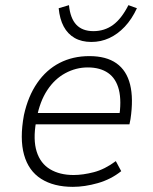

<svg xmlns="http://www.w3.org/2000/svg" viewBox="-20 -718 595 746"><path d="M263 8Q189 8 140 -23Q91 -54 73.5 -116.5Q56 -179 73 -271Q89 -344 124.5 -395.5Q160 -447 211.5 -473.5Q263 -500 327 -500Q393 -500 432.5 -472Q472 -444 485.5 -389.5Q499 -335 487 -255L483 -235H101L109 -279H467L442 -256Q453 -325 442 -369Q431 -413 400 -434.5Q369 -456 321 -456Q275 -456 233.5 -433.5Q192 -411 163.5 -367.5Q135 -324 123 -261L120 -244Q108 -175 122.5 -129Q137 -83 174.5 -60.5Q212 -38 266 -38Q302 -38 344.5 -49Q387 -60 430 -92L451 -53Q411 -21 360 -6.5Q309 8 263 8ZM335 -555Q297 -555 270 -570.5Q243 -586 227.5 -615Q212 -644 208 -686L248 -698Q253 -647 276.5 -622Q300 -597 343 -597Q386 -597 419 -621Q452 -645 479 -698L512 -686Q492 -643 464.5 -614Q437 -585 404.5 -570Q372 -555 335 -555Z"/></svg>

Font: Nunito Sans 7pt SemiCondensed ExtraLight
Style: Italic
Weight: 250
Width: 4
Italic angle: -9°
Designer: Vernon Adams
Foundry: Vernon Adams
Version: Version 3.101;gftools[0.9.27]